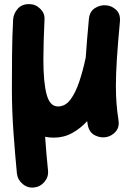

<svg xmlns="http://www.w3.org/2000/svg" viewBox="-20 -582 629 914"><path d="M550.8 -478.5Q541 -374 536.4 -301.3Q531.7 -228.5 531.7 -173.3Q531.7 -127.4 534.7 -89.1Q537.6 -50.8 543.9 -11.7Q549.3 22 532.2 42.7Q515.1 63.5 489.7 69.8Q460.9 76.7 432.4 62.5Q403.8 48.3 397.5 11.2Q396 2.9 395 -5.4Q362.8 29.8 323.2 51.5Q283.7 73.2 236.8 73.2Q214.8 73.2 194.8 69.3Q197.8 111.3 201.2 151.6Q204.6 191.9 208.5 229Q211.9 259.3 192.1 283.2Q172.4 307.1 142.1 310.5Q111.8 314 87.9 293.9Q64 273.9 60.5 243.7Q51.8 154.8 44.2 49.1Q36.6 -56.6 36.6 -161.1Q36.6 -239.7 37.4 -323.5Q38.1 -407.2 42.5 -489.7Q44.4 -517.1 64 -539.8Q83.5 -562.5 118.7 -562.5Q148.9 -562.5 171.4 -540.5Q193.8 -518.6 191.9 -489.7Q189.5 -436 188 -388.7Q186.5 -341.3 186.5 -298.8Q186.5 -189.9 201.9 -132.6Q217.3 -75.2 255.9 -75.2Q291 -75.2 315.7 -108.4Q340.3 -141.6 357.9 -194.8Q375.5 -248 388.2 -308.6Q390.6 -348.1 394.5 -393.6Q398.4 -439 403.3 -492.2Q406.7 -527.8 432.4 -543.7Q458 -559.6 486.3 -556.6Q513.2 -554.2 533.7 -534.4Q554.2 -514.6 550.8 -478.5Z"/></svg>

Font: Mikhak-DS2-FD ExtraBold
Style: Regular
Weight: 800
Designer: Amin Abedi
Version: Version 3.2